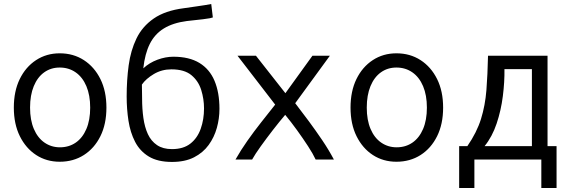

<svg xmlns="http://www.w3.org/2000/svg" viewBox="-20 -796 2840 958"><path d="M278 11Q212 11 160.5 -22.5Q109 -56 79 -116.5Q49 -177 49 -259Q49 -341 78.5 -401.5Q108 -462 160 -496Q212 -530 278 -530Q346 -530 398.5 -496Q451 -462 481 -401.5Q511 -341 511 -259Q511 -177 481 -116.5Q451 -56 398.5 -22.5Q346 11 278 11ZM279 -61Q324 -61 358 -84.5Q392 -108 411 -152.5Q430 -197 430 -259Q430 -321 411 -366Q392 -411 357.5 -435Q323 -459 278 -459Q234 -459 200.5 -435Q167 -411 148.5 -366Q130 -321 130 -259Q130 -197 149 -152.5Q168 -108 202 -84.5Q236 -61 279 -61Z M838 12Q767 12 722.5 -15Q678 -42 654 -88.5Q630 -135 621 -193.5Q612 -252 612 -315Q612 -396 622 -470Q632 -544 661 -604Q690 -664 747 -703.5Q804 -743 897 -755Q939 -761 963 -764.5Q987 -768 1003 -770.5Q1019 -773 1034 -776L1042 -709Q1036 -707 1027 -705Q1018 -703 993 -700Q968 -697 912 -691Q843 -682 797.5 -654Q752 -626 727.5 -577Q703 -528 695 -455Q725 -483 765.5 -498Q806 -513 845 -513Q924 -513 975 -482Q1026 -451 1050.5 -392.5Q1075 -334 1075 -253Q1075 -205 1062 -158Q1049 -111 1021 -72.5Q993 -34 948 -11Q903 12 838 12ZM838 -52Q895 -52 930 -79.5Q965 -107 981.5 -153.5Q998 -200 998 -255Q998 -302 984 -347Q970 -392 935 -421Q900 -450 835 -450Q787 -450 747.5 -426.5Q708 -403 688 -374Q688 -362 688.5 -341.5Q689 -321 689 -305Q689 -253 695.5 -207Q702 -161 718 -126.5Q734 -92 763.5 -72Q793 -52 838 -52Z M1155 0Q1181 -46 1214 -93Q1247 -140 1283 -185.5Q1319 -231 1353 -274L1165 -518H1257L1404 -331L1539 -518H1626L1453 -281Q1487 -237 1521 -191Q1555 -145 1587.5 -97Q1620 -49 1646 0H1555Q1542 -28 1517 -66.5Q1492 -105 1462 -146.5Q1432 -188 1403 -223Q1374 -189 1341.5 -147Q1309 -105 1281 -66Q1253 -27 1238 0Z M1958 11Q1892 11 1840.5 -22.5Q1789 -56 1759 -116.5Q1729 -177 1729 -259Q1729 -341 1758.5 -401.5Q1788 -462 1840 -496Q1892 -530 1958 -530Q2026 -530 2078.5 -496Q2131 -462 2161 -401.5Q2191 -341 2191 -259Q2191 -177 2161 -116.5Q2131 -56 2078.5 -22.5Q2026 11 1958 11ZM1959 -61Q2004 -61 2038 -84.5Q2072 -108 2091 -152.5Q2110 -197 2110 -259Q2110 -321 2091 -366Q2072 -411 2037.5 -435Q2003 -459 1958 -459Q1914 -459 1880.5 -435Q1847 -411 1828.5 -366Q1810 -321 1810 -259Q1810 -197 1829 -152.5Q1848 -108 1882 -84.5Q1916 -61 1959 -61Z M2271 142V-67H2312Q2359 -135 2380 -202.5Q2401 -270 2407 -346.5Q2413 -423 2415 -518H2712V-67H2757V142H2681V0H2347V142ZM2398 -67H2634V-451H2497Q2498 -388 2489 -316.5Q2480 -245 2458 -179.5Q2436 -114 2398 -67Z"/></svg>

Font: Ubuntu Sans Mono
Style: Regular
Weight: 400
Monospace: yes
Designer: Dalton Maag Ltd
Foundry: Dalton Maag Ltd
Version: Version 1.006